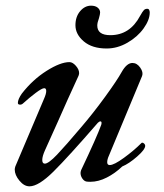

<svg xmlns="http://www.w3.org/2000/svg" viewBox="-20 -643 580 677"><path d="M32 -45Q32 -50 34 -56L135 -294Q143 -312 143 -322Q143 -332 136 -332Q128 -332 106 -315.5Q84 -299 62 -279Q57 -274 51 -274Q43 -274 43 -280Q43 -293 57 -313Q95 -362 144 -393Q193 -424 225 -424Q236 -424 247.5 -411Q259 -398 259 -385Q259 -382 257 -376Q215 -285 184 -214L139 -114Q129 -92 129 -79Q129 -66 138 -66Q151 -66 181 -97.5Q211 -129 265 -193Q308 -243 350.5 -301.5Q393 -360 409 -389Q427 -421 447 -421Q463 -421 474.5 -404.5Q486 -388 481 -375L364 -94Q358 -81 358 -71Q358 -61 367 -61Q382 -61 417 -86.5Q452 -112 478 -138Q480 -140 481 -140Q485 -140 488.5 -136.5Q492 -133 492 -129Q492 -116 463.5 -91Q435 -66 411 -56Q386 -32 356.5 -17Q327 -2 299 -2Q289 -2 284 -3Q276 -5 270 -14Q264 -23 264 -33Q264 -37 266 -43Q322 -161 337 -203Q338 -206 338 -210Q338 -215 334 -215Q330 -215 325 -210Q221 -90 168.5 -38Q116 14 84 14Q65 14 48.5 -6Q32 -26 32 -45ZM246 -554Q246 -584 262.5 -603.5Q279 -623 301 -623Q316 -623 324.5 -616Q333 -609 333 -599Q333 -593 329 -579Q323 -563 323 -553Q323 -519 369 -519Q438 -519 474 -587Q483 -603 487.5 -607.5Q492 -612 499 -612Q504 -612 506 -608Q508 -604 508 -599Q508 -573 486.5 -543Q465 -513 429.5 -492.5Q394 -472 356 -472Q305 -472 275.5 -497Q246 -522 246 -554Z"/></svg>

Font: EB Garamond Medium
Style: Italic
Weight: 500
Italic angle: -17.2°
Designer: Georg Duffner and Octavio Pardo
Foundry: Georg Duffner
Version: Version 1.000